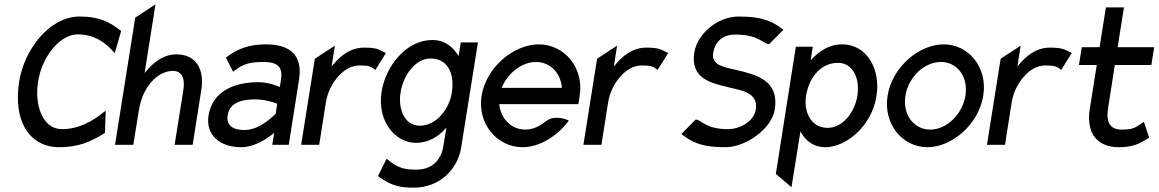

<svg xmlns="http://www.w3.org/2000/svg" viewBox="-20 -666 5328 883"><path d="M68 -290C39 -105 119 11 252 11C344 11 401 -16 461 -54L463 -56L466 -157L458 -151C407 -109 342 -72 265 -72C175 -72 138 -184 155 -290C174 -411 259 -508 337 -508C413 -508 464 -471 502 -428L508 -422L537 -523L535 -525C487 -563 439 -590 347 -590C203 -590 90 -432 68 -290Z M509 0H593L619 -161C628 -216 650 -260 677 -290C701 -317 736 -340 775 -340C818 -340 832 -304 823 -250L783 0H866L906 -254C921 -349 880 -416 792 -416C730 -416 682 -377 645 -330L695 -646L602 -585Z M939 -135C925 -46 990 11 1089 11C1155 11 1216 -34 1241 -55L1232 0H1308L1355 -298C1373 -409 1318 -462 1203 -462C1122 -462 1071 -440 1023 -404L1019 -401L1052 -336L1057 -340C1097 -372 1131 -381 1190 -381C1257 -381 1282 -359 1272 -298L1267 -266C1253 -272 1213 -288 1167 -288C1057 -288 957 -246 939 -135ZM1027 -136C1036 -193 1090 -209 1154 -209C1199 -209 1242 -194 1255 -189L1248 -143C1238 -133 1174 -68 1105 -68C1051 -68 1020 -89 1027 -136Z M1365 0H1448L1478 -191C1486 -244 1510 -287 1537 -316C1561 -343 1594 -365 1634 -365C1679 -365 1687 -359 1703 -347L1706 -344L1755 -422L1749 -425C1723 -438 1713 -447 1655 -447C1590 -447 1543 -408 1505 -360L1520 -456L1428 -396Z M1735 -245C1713 -103 1802 -9 1893 -9C1951 -9 1997 -38 2033 -79L2019 6C2008 75 1962 114 1896 114C1851 114 1814 112 1763 68L1758 64L1718 144L1721 146C1785 193 1830 197 1883 197C2005 197 2086 109 2101 12L2178 -471H2099L2089 -408C2065 -448 2028 -482 1968 -482C1849 -482 1754 -363 1735 -245ZM1822 -240C1835 -323 1892 -397 1960 -397C2037 -397 2072 -331 2058 -240C2046 -164 1987 -88 1911 -88C1840 -88 1810 -164 1822 -240Z M2195 -226C2174 -95 2268 11 2383 11C2458 11 2538 -36 2592 -106L2596 -111L2591 -114C2591 -114 2531 -141 2490 -108C2462 -85 2430 -70 2396 -70C2332 -70 2283 -119 2276 -187H2640L2646 -225C2667 -356 2574 -462 2458 -462C2343 -462 2216 -357 2195 -226ZM2287 -262C2315 -330 2380 -381 2445 -381C2510 -381 2559 -331 2564 -262Z M2663 0H2746L2776 -191C2784 -244 2808 -287 2835 -316C2859 -343 2892 -365 2932 -365C2977 -365 2985 -359 3001 -347L3004 -344L3053 -422L3047 -425C3021 -438 3011 -447 2953 -447C2888 -447 2841 -408 2803 -360L2818 -456L2726 -396Z M3114 -50 3117 -47C3159 -16 3198 11 3316 11C3409 11 3529 -73 3543 -162C3565 -299 3455 -323 3363 -345C3316 -357 3250 -363 3260 -423C3269 -479 3309 -508 3364 -507C3467 -507 3491 -465 3514 -463H3517L3583 -529L3579 -532C3537 -563 3496 -590 3377 -590C3279 -590 3186 -509 3173 -424C3154 -305 3250 -284 3329 -265C3390 -250 3468 -241 3456 -163C3447 -105 3379 -72 3329 -72C3226 -72 3205 -114 3182 -116H3179Z M3548 134 3620 195 3661 -61C3684 -21 3718 11 3777 11C3868 11 3989 -83 4011 -225C4030 -343 3971 -462 3852 -462C3792 -462 3744 -429 3708 -388L3718 -451H3640ZM3687 -225C3701 -313 3757 -377 3834 -377C3902 -377 3936 -306 3923 -225C3911 -151 3857 -78 3786 -78C3710 -78 3675 -152 3687 -225Z M4062 -226C4041 -95 4131 11 4245 11C4359 11 4481 -95 4502 -226C4523 -357 4434 -462 4320 -462C4206 -462 4083 -357 4062 -226ZM4144 -226C4158 -312 4231 -381 4307 -381C4383 -381 4434 -312 4420 -226C4406 -140 4334 -70 4258 -70C4182 -70 4130 -140 4144 -226Z M4519 0H4602L4632 -191C4640 -244 4664 -287 4691 -316C4715 -343 4748 -365 4788 -365C4833 -365 4841 -359 4857 -347L4860 -344L4909 -422L4903 -425C4877 -438 4867 -447 4809 -447C4744 -447 4697 -408 4659 -360L4674 -456L4582 -396Z M4942 -367H5024L4991 -160C4976 -50 5028 11 5126 11C5194 11 5225 -8 5262 -31L5265 -33L5241 -105L5235 -102C5203 -81 5196 -70 5139 -70C5084 -70 5066 -104 5076 -168L5107 -367H5275L5288 -449H5120L5149 -632H5066L5037 -449H4955Z"/></svg>

Font: Charger Sport
Style: SeBdNrwObl
Weight: 600
Designer: Jasper
Foundry: Cannot Into Space Fonts
Version: Version 1.1